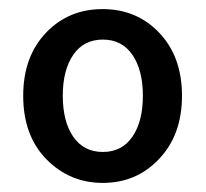

<svg xmlns="http://www.w3.org/2000/svg" viewBox="-20 -830 453 422"><path d="M83 -760Q132 -810 205.5 -810Q279 -810 328 -760Q380 -707 380 -619.5Q380 -532 328 -479Q279 -428 206 -428Q133 -428 82 -480Q31 -532 31 -619.5Q31 -707 83 -760ZM141 -529.5Q164 -496 206 -496Q248 -496 271 -529.5Q294 -563 294 -619.5Q294 -676 271 -709.5Q248 -743 206 -743Q164 -743 141 -709.5Q118 -676 118 -619.5Q118 -563 141 -529.5Z"/></svg>

Font: Resource Han Rounded KR Medium
Style: Regular
Weight: 500
Designer: Cyano Hao (round all glyphs); Ryoko NISHIZUKA 西塚涼子 (kana, bopomofo & ideographs); Paul D. Hunt (Latin, Greek & Cyrillic)
Foundry: Cyano Hao
Version: 0.990